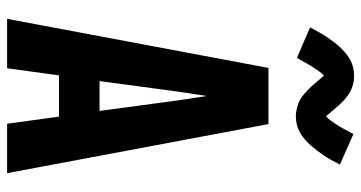

<svg xmlns="http://www.w3.org/2000/svg" viewBox="-258 -758 1016 540"><g transform="rotate(90 250.0 -488.0)"><path d="M33 0 171 -735H329L467 0H328L308 -146H192L172 0ZM292 -260 261 -490Q258 -508 255.5 -526Q253 -544 250 -562Q247 -544 244.5 -526Q242 -508 239 -490L208 -260ZM307 -812Q301 -812 295 -813Q289 -814 283 -815.5Q277 -817 271.5 -819Q266 -821 260.5 -824Q255 -827 250.5 -830.5Q246 -834 241 -838.5Q236 -843 231.5 -847.5Q227 -852 223 -856Q219 -860 215.5 -864.5Q212 -869 207.5 -874Q203 -879 199 -883.5Q195 -888 193 -891Q186 -885 181 -878Q176 -871 170 -862Q164 -853 157.5 -841Q151 -829 143 -815L57 -852Q64 -865 70.5 -877Q77 -889 84 -899Q91 -909 97.5 -918Q104 -927 110.5 -934Q117 -941 126.5 -949.5Q136 -958 146.5 -964Q157 -970 169 -973Q181 -976 193 -976Q205 -976 217 -973Q229 -970 239.5 -964Q250 -958 259.5 -949.5Q269 -941 276.5 -932.5Q284 -924 292 -914.5Q300 -905 307 -897Q314 -903 319 -910Q324 -917 330 -926Q336 -935 342.5 -947Q349 -959 357 -974L443 -936Q436 -923 429.5 -911Q423 -899 416 -889Q409 -879 402.5 -870.5Q396 -862 389.5 -854.5Q383 -847 373.5 -838.5Q364 -830 353.5 -824Q343 -818 331 -815Q319 -812 307 -812Z"/></g></svg>

Font: Iosevka SS18 Heavy
Style: Regular
Weight: 900
Monospace: yes
Designer: Belleve Invis
Foundry: Belleve Invis
Version: Version 25.1.1; ttfautohint (v1.8.4)